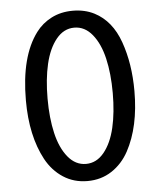

<svg xmlns="http://www.w3.org/2000/svg" viewBox="-53 -786 707 845"><g transform="rotate(-5 300.0 -364.0)"><path d="M379.4 -624.8Q346.2 -665.5 299.8 -665.5Q253.4 -665.5 220.2 -624.8Q187 -584 171.4 -517.1Q155.8 -450.2 155.8 -364.3Q155.8 -278.3 171.4 -211.4Q187 -144.5 220.2 -104Q253.4 -63.5 299.8 -63.5Q346.2 -63.5 379.4 -104Q412.6 -144.5 428.2 -211.4Q443.8 -278.3 443.8 -364.3Q443.8 -450.2 428.2 -517.1Q412.6 -584 379.4 -624.8ZM117.2 -101.6Q60.1 -207.5 60.1 -364.7Q60.1 -559.1 136.7 -661.1Q163.6 -697.3 205.3 -718.8Q247.1 -740.2 299.8 -740.2Q352.5 -740.2 394.5 -718.8Q470.7 -679.7 505.1 -582.8Q539.6 -485.8 539.6 -364.7Q539.6 -207.5 482.4 -101.6Q453.6 -48.8 406.7 -18.3Q359.9 12.2 299.8 12.2Q239.7 12.2 192.9 -18.3Q146 -48.8 117.2 -101.6Z"/></g></svg>

Font: Oxygen Mono
Style: Regular
Weight: 400
Designer: Vernon Adams
Foundry: Vernon Adams
Version: Version 0.201; ttfautohint (v0.8) -r 50 -G 200 -x